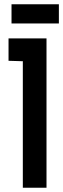

<svg xmlns="http://www.w3.org/2000/svg" viewBox="-20 -880 296 900"><path d="M256 -860H34V-770H256ZM20 -595 87 -593V0H198V-700H20Z"/></svg>

Font: Advent Pro
Style: Bold
Weight: 700
Designer: VivaRado, Andreas Kalpakidis
Foundry: VivaRado, Andreas Kalpakidis
Version: Version 3.000